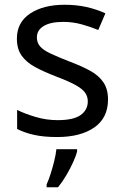

<svg xmlns="http://www.w3.org/2000/svg" viewBox="-20 -566 519 807"><path d="M434 -148Q434 -70 376 -30Q318 10 220 10Q164 10 123.5 1Q83 -8 52 -24V-104Q84 -88 129.5 -74.5Q175 -61 222 -61Q289 -61 319 -82.5Q349 -104 349 -140Q349 -160 338 -176Q327 -192 298.5 -208Q270 -224 217 -244Q165 -264 128 -284Q91 -304 71 -332Q51 -360 51 -404Q51 -472 106.5 -509Q162 -546 252 -546Q301 -546 343.5 -536.5Q386 -527 423 -510L393 -440Q359 -454 322 -464Q285 -474 246 -474Q192 -474 163.5 -456.5Q135 -439 135 -409Q135 -387 148 -371.5Q161 -356 191.5 -341.5Q222 -327 273 -307Q324 -288 360 -268Q396 -248 415 -219.5Q434 -191 434 -148ZM304 70Q300 88 287.5 115.5Q275 143 258.5 171Q242 199 224 221H176V209Q184 192 192.5 165.5Q201 139 208 110.5Q215 82 217 61H304Z"/></svg>

Font: Noto Sans Old Persian
Style: Regular
Weight: 400
Designer: Monotype Design Team
Foundry: Monotype Imaging Inc.
Version: Version 2.001; ttfautohint (v1.8.4.7-5d5b)